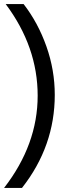

<svg xmlns="http://www.w3.org/2000/svg" viewBox="-30 -727 360 943"><path d="M-2 -707H86Q157 -615 198 -499Q239 -383 239 -261Q239 -9 78 196H-10Q155 -17 155 -257Q155 -497 -2 -707Z"/></svg>

Font: Hind Vadodara
Style: Regular
Weight: 400
Designer: Hitesh Malaviya
Foundry: Indian Type Foundry
Version: Version 0.702;PS 1.0;hotconv 1.0.81;makeotf.lib2.5.63406